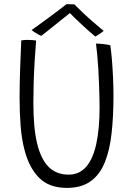

<svg xmlns="http://www.w3.org/2000/svg" viewBox="-20 -872 646 912"><path d="M297.5 20.5Q213.5 20.5 165.8 -27.5Q118 -75.5 96.5 -159.5Q83 -210 78 -273.5Q73 -337 73 -411Q73 -443 73.8 -480.5Q74.5 -518 76 -555.8Q77.5 -593.5 78.8 -626Q80 -658.5 81 -680Q88 -681.5 95.8 -682Q103.5 -682.5 111.5 -682.5Q123.5 -682.5 134.2 -681.5Q145 -680.5 151.5 -679.5Q148 -636.5 144.8 -584.2Q141.5 -532 140 -480Q138.5 -428 138.5 -384Q138.5 -325 142.8 -277.2Q147 -229.5 156 -192Q174 -116 211 -79.2Q248 -42.5 305.5 -42.5Q356.5 -42.5 389 -79.5Q421.5 -116.5 437.2 -188Q453 -259.5 453 -363Q453 -386.5 452.2 -416.2Q451.5 -446 450.2 -478.5Q449 -511 447 -544.2Q445 -577.5 442.2 -608.2Q439.5 -639 436 -665Q444 -665 453.5 -664.2Q463 -663.5 472.5 -662.5Q482 -661.5 490.2 -660Q498.5 -658.5 504 -657Q508.5 -626.5 511.8 -586.2Q515 -546 517 -502.2Q519 -458.5 519 -417.5Q519 -320.5 510.2 -240.2Q501.5 -160 478.2 -101.8Q455 -43.5 411.2 -11.5Q367.5 20.5 297.5 20.5ZM333.5 -851Q352.5 -831.5 377.2 -808.2Q402 -785 427.5 -763.2Q453 -741.5 472.5 -725Q461.5 -716.5 451.5 -709.8Q441.5 -703 432.5 -698.5Q421.5 -707 403.8 -723Q386 -739 366.5 -757Q347 -775 331.2 -790.5Q315.5 -806 308 -814H316.5Q313 -810.5 296.5 -797.5Q280 -784.5 258 -766.8Q236 -749 214 -731.5Q192 -714 176 -701.5Q171.5 -703.5 162.2 -708.2Q153 -713 144 -719Q135 -725 130 -729Q159.5 -750 194.2 -775.5Q229 -801 257.5 -822.5Q286 -844 295.5 -852Q300 -852 306.8 -852Q313.5 -852 320.8 -851.8Q328 -851.5 333.5 -851Z"/></svg>

Font: Grandstander Thin ExtraLight
Style: Regular
Weight: 250
Version: Version 1.200